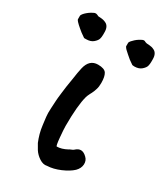

<svg xmlns="http://www.w3.org/2000/svg" viewBox="-211 -700 682 792"><g transform="rotate(30 130.0 -304.5)"><path d="M147 19Q130 23 111.5 11Q93 -1 82 -18L67 -44Q60 -61 55 -79Q50 -97 47.5 -118Q45 -139 43 -154.5Q41 -170 42.5 -194.5Q44 -219 44.5 -231Q45 -243 48.5 -270.5Q52 -298 53 -305.5Q54 -313 59 -342.5Q64 -372 64 -375L69 -400Q80 -448 121 -448Q152 -448 161 -433.5Q170 -419 170 -389Q170 -380 169 -372Q168 -364 165.5 -357Q163 -350 161.5 -345.5Q160 -341 156.5 -334.5Q153 -328 152 -326Q146 -314 144 -307Q131 -260 131 -162Q131 -146 134.5 -108Q138 -70 142 -70Q164 -70 190 -84Q192 -86 200 -89Q208 -92 211 -95Q237 -120 264 -93Q277 -81 276 -62Q275 -43 259 -27Q241 -10 208.5 4Q176 18 147 19ZM253 -516 244 -517 224 -531Q217 -537 207 -545.5Q197 -554 191.5 -559.5Q186 -565 183 -571V-589Q186 -597 200 -609.5Q214 -622 231 -629H238L244 -626Q249 -624 251 -624Q252 -624 260 -623.5Q268 -623 274.5 -621.5Q281 -620 288.5 -616Q296 -612 300.5 -603Q305 -594 305 -580V-567Q305 -557 302.5 -547.5Q300 -538 287.5 -527Q275 -516 253 -516ZM-4 -528Q-10 -533 -18 -539.5Q-26 -546 -30 -550Q-34 -554 -38.5 -558.5Q-43 -563 -45 -568V-586Q-42 -595 -28 -607Q-14 -619 3 -626H10L16 -624Q21 -621 23 -621Q24 -621 32 -620.5Q40 -620 46.5 -618.5Q53 -617 60.5 -613Q68 -609 72.5 -600Q77 -591 77 -577V-564Q77 -555 74.5 -545.5Q72 -536 59.5 -525Q47 -514 25 -514H16Z"/></g></svg>

Font: Excalifont
Style: Regular
Weight: 400
Designer: Your Own Font Foundry (Virgil); Ján Filípek / DizajnDesign (Excalifont, modifications)
Foundry: Your Own Font Foundry (Virgil); Ján Filípek / DizajnDesign (Excalifont, modifications)
Version: Version 1.000;Glyphs 3.2 (3227)